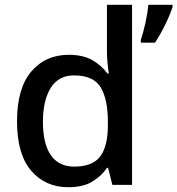

<svg xmlns="http://www.w3.org/2000/svg" viewBox="-20 -780 748 810"><path d="M708 -759.8H606C604 -738.8 600.1 -713.4 593.8 -684.6C587.4 -655.8 580.6 -631.3 574.2 -611.8V-600.1H633.8C649.4 -623 664.1 -649.4 678.2 -678.7C692.4 -707.5 702.1 -731.9 708 -751ZM268.1 9.8C309.6 9.8 343.3 2 369.1 -13.7C395 -29.3 416 -48.8 431.2 -71.8H436L454.1 0H537.1V-759.8H431.2V-558.1C431.2 -543.9 432.1 -528.3 434.1 -510.3C436 -492.2 437.5 -478.5 439 -470.2H433.1C417 -492.2 396 -510.7 370.1 -525.9C344.2 -541 310.5 -548.8 270 -548.8C204.6 -548.8 151.9 -525.4 111.8 -478C71.8 -430.7 51.8 -360.8 51.8 -268.1C51.8 -175.8 71.8 -106.4 111.3 -60.1C150.9 -13.7 203.1 9.8 268.1 9.8ZM293 -77.1C205.1 -77.1 161.1 -144.5 161.1 -266.1C161.1 -326.7 172.4 -374.5 194.3 -409.7C216.3 -444.3 248.5 -461.9 292 -461.9C346.7 -461.9 384.3 -445.3 404.8 -411.6C424.8 -377.9 435.1 -329.6 435.1 -267.1V-251C435.1 -192.9 424.3 -149.4 403.3 -120.6C381.8 -91.8 345.2 -77.1 293 -77.1Z"/></svg>

Font: Noto Reveo Sans
Style: Regular
Weight: 500
Designer: Monotype Design Team
Foundry: Monotype Imaging Inc.
Version: Version 2.007